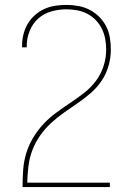

<svg xmlns="http://www.w3.org/2000/svg" viewBox="-20 -763 540 783"><path d="M72 0V-1Q72 -36 74.5 -70.5Q77 -105 87 -138Q97 -171 115 -201Q133 -231 156.5 -256.5Q180 -282 208 -302.5Q236 -323 265 -342.5Q294 -362 321.5 -383Q349 -404 370 -431.5Q391 -459 402 -492.5Q413 -526 413 -561Q413 -583 409 -604.5Q405 -626 395.5 -645.5Q386 -665 370.5 -681Q355 -697 335.5 -707Q316 -717 294.5 -721Q273 -725 251 -725Q220 -725 189.5 -716.5Q159 -708 136 -687.5Q113 -667 101 -637Q89 -607 89 -576V-570H70V-577Q70 -600 75.5 -622.5Q81 -645 92.5 -665Q104 -685 122 -701Q140 -717 161 -726.5Q182 -736 205 -739.5Q228 -743 251 -743Q275 -743 299.5 -738.5Q324 -734 345.5 -723Q367 -712 384.5 -694.5Q402 -677 413 -655.5Q424 -634 428 -609.5Q432 -585 432 -561Q432 -527 422.5 -494Q413 -461 394 -433Q375 -405 349.5 -383Q324 -361 296 -342Q268 -323 240.5 -303.5Q213 -284 188 -261Q163 -238 143.5 -210Q124 -182 112 -150.5Q100 -119 96 -85.5Q92 -52 91 -18H428V0Z"/></svg>

Font: Iosevka Thin
Style: Regular
Weight: 100
Monospace: yes
Designer: Belleve Invis
Foundry: Belleve Invis
Version: Version 32.5.0; ttfautohint (v1.8.4)